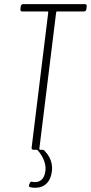

<svg xmlns="http://www.w3.org/2000/svg" viewBox="-20 -720 437 923"><path d="M395 -675 397 -690C398 -696 394 -700 389 -700H91C85 -700 81 -696 80 -690L78 -675C77 -669 81 -665 87 -665H209C211 -665 212 -663 212 -661L132 -10C131 -4 135 0 141 0H156C158 0 160 1 161 2C187 32 207 73 196 114C187 151 161 159 135 154C129 152 125 155 123 161L120 168C118 175 120 179 125 180C160 188 209 181 225 125C236 88 232 44 196 7C195 6 194 4 193 3C191 1 187 0 183 0H173C171 0 169 -2 169 -4L250 -661C250 -663 252 -665 254 -665H384C390 -665 394 -669 395 -675Z"/></svg>

Font: Barlow Condensed ExtraLight
Style: Italic
Weight: 275
Width: 3
Italic angle: -7°
Designer: Jeremy Tribby
Foundry: Tribby Type
Version: Version 1.422;hotconv 1.0.109;makeotfexe 2.5.65596